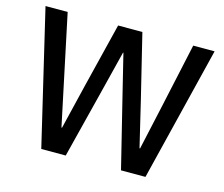

<svg xmlns="http://www.w3.org/2000/svg" viewBox="-99 -830 1124 963"><g transform="rotate(15 463.0 -349.0)"><path d="M316 0H189L24 -698H139L259 -130H262L318 -362L401 -698H527L609 -362L664 -131H667L718 -362L791 -698H902L730 0H603L514 -361L462 -573H460L407 -361Z"/></g></svg>

Font: IBM Plex Sans KR Medm
Style: Regular
Weight: 500
Designer: Mike Abbink; Paul van der Laan; Pieter van Rosmalen; Wujin Sim; Chorong Kim; Dohee Lee;
Foundry: Sandoll Inc.
Version: Version 1.003